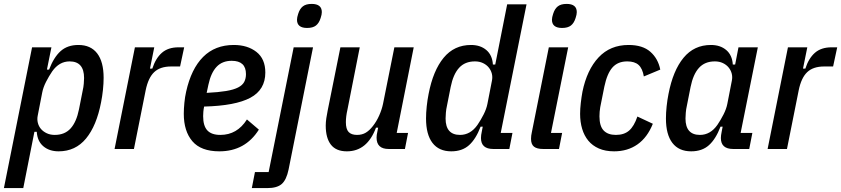

<svg xmlns="http://www.w3.org/2000/svg" viewBox="-38 -762 4302 982"><path d="M126 -520H225L202 -406H213Q237 -469 272 -500.5Q307 -532 363 -532Q426 -532 459 -489Q492 -446 492 -364Q492 -335 488.5 -302Q485 -269 479 -239Q456 -119 402 -53.5Q348 12 262 12Q214 12 183.5 -14Q153 -40 150 -88H138L81 200H-18ZM242 -72Q293 -72 323 -105Q353 -138 366 -203L385 -299Q389 -316 390.5 -334Q392 -352 392 -363Q392 -448 318 -448Q265 -448 229 -397Q212 -372 197.5 -343.5Q183 -315 178 -289L155 -171Q151 -152 155.5 -134Q160 -116 171.5 -102.5Q183 -89 201 -80.5Q219 -72 242 -72Z M548 0 652 -520H751L729 -411H741Q758 -464 790 -492Q822 -520 875 -520H904L883 -422H837Q781 -422 750.5 -393Q720 -364 707 -300L647 0Z M1084 12Q990 12 946 -39.5Q902 -91 902 -180Q902 -205 905 -236Q908 -267 914 -293Q940 -410 1001 -471Q1062 -532 1158 -532Q1228 -532 1273.5 -496.5Q1319 -461 1319 -391Q1319 -303 1242.5 -262Q1166 -221 1006 -217Q1003 -203 1002 -190Q1001 -177 1001 -168Q1001 -118 1022.5 -95Q1044 -72 1089 -72Q1175 -72 1225 -151L1286 -99Q1216 12 1084 12ZM1147 -451Q1099 -451 1070 -420.5Q1041 -390 1028 -329L1019 -287Q1079 -290 1118 -296.5Q1157 -303 1179.5 -314.5Q1202 -326 1211 -343Q1220 -360 1220 -383Q1220 -451 1147 -451Z M1464 -520H1563L1438 105Q1427 158 1403 179Q1379 200 1329 200H1250L1266 118H1336ZM1533 -619Q1481 -619 1481 -661Q1481 -673 1487 -691Q1495 -717 1511 -729.5Q1527 -742 1556 -742Q1608 -742 1608 -700Q1608 -688 1602 -670Q1594 -644 1578 -631.5Q1562 -619 1533 -619Z M1802 -520 1739 -201Q1731 -166 1731 -137Q1731 -102 1745 -87Q1759 -72 1788 -72Q1814 -72 1833 -83.5Q1852 -95 1869 -117Q1888 -141 1901.5 -171.5Q1915 -202 1921 -231L1979 -520H2078L1991 -82H2049L2033 0H1950Q1888 0 1888 -58Q1888 -65 1889 -72.5Q1890 -80 1892 -88L1896 -109H1885Q1840 12 1736 12Q1681 12 1654.5 -22Q1628 -56 1628 -120Q1628 -137 1631 -157.5Q1634 -178 1638 -197L1703 -520Z M2485 0Q2422 0 2422 -56Q2422 -64 2423 -71.5Q2424 -79 2426 -88L2431 -114H2420Q2396 -51 2361 -19.5Q2326 12 2270 12Q2207 12 2174 -31Q2141 -74 2141 -156Q2141 -185 2144.5 -218Q2148 -251 2154 -281Q2177 -401 2231 -466.5Q2285 -532 2371 -532Q2419 -532 2449.5 -506Q2480 -480 2483 -432H2495L2556 -740H2655L2523 -82H2583L2567 0ZM2315 -72Q2368 -72 2404 -123Q2421 -148 2435.5 -176.5Q2450 -205 2455 -231L2478 -349Q2482 -368 2477.5 -385.5Q2473 -403 2461.5 -417Q2450 -431 2432 -439.5Q2414 -448 2391 -448Q2340 -448 2310 -415Q2280 -382 2267 -317L2248 -221Q2244 -204 2242.5 -185.5Q2241 -167 2241 -156Q2241 -72 2315 -72Z M2837 -619Q2785 -619 2785 -661Q2785 -673 2791 -691Q2799 -717 2815 -729.5Q2831 -742 2860 -742Q2912 -742 2912 -700Q2912 -688 2906 -670Q2898 -644 2882 -631.5Q2866 -619 2837 -619ZM2740 0Q2708 0 2693 -12Q2678 -24 2678 -52Q2678 -68 2682 -85L2769 -520H2868L2780 -82H2837L2821 0Z M3103 12Q3058 12 3025 -2.5Q2992 -17 2971 -42.5Q2950 -68 2939.5 -103Q2929 -138 2929 -180Q2929 -205 2932.5 -235.5Q2936 -266 2941 -293Q2964 -405 3023.5 -468.5Q3083 -532 3177 -532Q3249 -532 3288.5 -497Q3328 -462 3339 -406L3255 -371Q3248 -412 3228 -430Q3208 -448 3170 -448Q3122 -448 3094.5 -417Q3067 -386 3053 -319L3032 -214Q3030 -203 3029 -190.5Q3028 -178 3028 -167Q3028 -117 3049.5 -94.5Q3071 -72 3112 -72Q3154 -72 3179.5 -94Q3205 -116 3222 -166L3301 -129Q3273 -59 3222.5 -23.5Q3172 12 3103 12Z M3712 0Q3649 0 3649 -56Q3649 -69 3653 -88L3658 -114H3647Q3623 -51 3588 -19.5Q3553 12 3497 12Q3434 12 3401 -31Q3368 -74 3368 -156Q3368 -185 3371.5 -218Q3375 -251 3381 -281Q3404 -401 3458 -466.5Q3512 -532 3598 -532Q3646 -532 3676.5 -506Q3707 -480 3710 -432H3722L3739 -520H3838L3750 -82H3810L3794 0ZM3542 -72Q3595 -72 3631 -123Q3648 -148 3662.5 -176.5Q3677 -205 3682 -231L3705 -349Q3709 -368 3704.5 -385.5Q3700 -403 3688.5 -417Q3677 -431 3659 -439.5Q3641 -448 3618 -448Q3567 -448 3537 -415Q3507 -382 3494 -317L3475 -221Q3471 -204 3469.5 -185.5Q3468 -167 3468 -156Q3468 -72 3542 -72Z M3888 0 3992 -520H4091L4069 -411H4081Q4098 -464 4130 -492Q4162 -520 4215 -520H4244L4223 -422H4177Q4121 -422 4090.5 -393Q4060 -364 4047 -300L3987 0Z"/></svg>

Font: IBM Plex Sans Cond Medm
Style: Italic
Weight: 500
Width: 3
Italic angle: -11°
Designer: Mike Abbink, Paul van der Laan, Pieter van Rosmalen
Foundry: Bold Monday
Version: Version 1.3